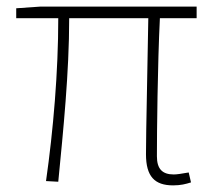

<svg xmlns="http://www.w3.org/2000/svg" viewBox="-20 -547 643 580"><path d="M503 13C526 13 541 9 557 4L550 -26C527 -22 514 -20 505 -20C470 -20 454 -37 454 -75C454 -146 456 -351 463 -492H574V-527H101L29 -522V-492H156C156 -330 141 -154 119 0L156 2C171 -152 189 -327 189 -492H428C426 -355 421 -153 421 -81C421 -14 447 13 503 13Z"/></svg>

Font: Noto Sans JP Thin
Style: Regular
Weight: 100
Designer: Ryoko NISHIZUKA 西塚涼子 (kana, bopomofo & ideographs); Paul D. Hunt (Latin, Greek & Cyrillic); Sandoll Communications 산돌커뮤니
Foundry: Adobe
Version: Version 2.004;hotconv 1.0.118;makeotfexe 2.5.65603